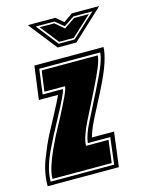

<svg xmlns="http://www.w3.org/2000/svg" viewBox="-135 -728 605 792"><g transform="rotate(-15 168.0 -331.5)"><path d="M-31 0Q-31 -57 -10 -111.5Q11 -166 30 -203L70 -278Q83 -302 92.5 -321Q102 -340 108 -353H26L45 -495H340Q340 -471 327 -430.5Q314 -390 279 -321L229 -224Q213 -192 207 -176Q201 -160 197 -147H292L273 0ZM-14 -15H257L271 -129H175Q179 -164 204 -212L263 -329Q296 -394 308.5 -427Q321 -460 321 -477H61L47 -371H134Q131 -358 119 -333Q107 -308 86 -269L46 -194Q35 -172 20.5 -142.5Q6 -113 -4 -80Q-14 -47 -14 -15ZM-4 -24Q-4 -47 6 -78Q16 -109 30 -139.5Q44 -170 54 -190L94 -265Q117 -309 131 -339Q145 -369 145 -380H57L69 -468H308Q308 -451 294 -417Q280 -383 255 -333L196 -216Q185 -194 175 -166.5Q165 -139 165 -120H261L249 -24ZM237 -542H157L62 -663H179L211 -636L250 -663H367ZM334 -649H253L208 -619L172 -649H92L165 -556H233ZM317 -642 231 -563H169L107 -642H169L207 -610L254 -642Z"/></g></svg>

Font: Alumni Sans Collegiate One SC
Style: Italic
Weight: 400
Italic angle: -8°
Designer: Robert E. Leuschke
Foundry: Robert E. Leuschke
Version: Version 1.100